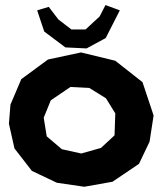

<svg xmlns="http://www.w3.org/2000/svg" viewBox="-20 -712 626 744"><path d="M306.6 11.7 416 -7.8 518.6 -77.1 559.6 -163.1 575.2 -264.6 532.2 -393.6 426.8 -476.6 293.9 -508.8 166 -481.4 62.5 -405.3 20.5 -306.6 14.6 -232.4 36.1 -136.7 103.5 -49.8 200.2 -3.9ZM252.9 -375 326.2 -371.1 390.6 -331.1 426.8 -272.5 423.8 -187.5 371.1 -138.7 294.9 -117.2 219.7 -133.8 161.1 -183.6 149.4 -255.9 176.8 -323.2ZM168.9 -685.5 124 -671.9 151.4 -589.8 233.4 -528.3 315.4 -524.4 389.6 -564.5 444.3 -671.9 388.7 -692.4 366.2 -648.4 311.5 -597.7H256.8L206.1 -636.7Z"/></svg>

Font: MaokenAssortedSans-TC
Style: Regular
Weight: 500
Version: Version 0.83